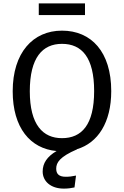

<svg xmlns="http://www.w3.org/2000/svg" viewBox="-20 -882 732 1134"><path d="M314 10C258 43 232 82 232 131C232 189 280 232 357 232C383 232 400 229 420 225L429 155C405 160 389 162 368 162C327 162 312 144 312 114C312 78 333 44 435 0V-1C558 -38 637 -158 637 -344C637 -576 519 -701 346 -701C174 -701 55 -570 55 -343C55 -127 159 -4 314 10ZM346 -623C464 -623 536 -542 536 -344C536 -144 462 -66 346 -66C234 -66 156 -144 156 -343C156 -542 231 -623 346 -623ZM209 -793H482V-862H209Z"/></svg>

Font: FiraGO Unicode
Style: Regular
Weight: 400
Designer: bBox Type
Foundry: bBox Type GmbH
Version: Version 1.001;PS 001.001;hotconv 1.0.88;makeotf.lib2.5.64775